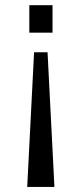

<svg xmlns="http://www.w3.org/2000/svg" viewBox="-20 -577 319 751"><path d="M94.7 -556.6H185.5V-449.2H94.7ZM113.3 -372.6H166L192.9 154.3H86.4Z"/></svg>

Font: Muli
Style: Regular
Weight: 400
Designer: Vernon Adams
Foundry: newtypography
Version: Version 2; ttfautohint (v1.00rc1.6-4cba) -l 8 -r 50 -G 200 -